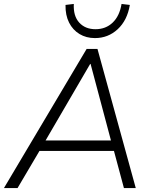

<svg xmlns="http://www.w3.org/2000/svg" viewBox="-31 -953 773 973"><path d="M-11 0 408 -705H463L657 0H597L543 -201L570 -188H139L176 -200L58 0ZM426 -629 194 -231 171 -241H556L534 -231L428 -629ZM450 -760Q406 -760 372 -780.5Q338 -801 319 -838.5Q300 -876 301 -928L343 -933Q340 -872 370.5 -838.5Q401 -805 453 -805Q505 -805 540 -838.5Q575 -872 585 -933L627 -928Q614 -850 565.5 -805Q517 -760 450 -760Z"/></svg>

Font: Nunito Sans 12pt ExtraLight 12pt Light
Style: Italic
Weight: 300
Italic angle: -9°
Version: Version 3.101;gftools[0.9.27]